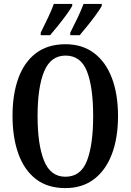

<svg xmlns="http://www.w3.org/2000/svg" viewBox="-20 -951 668 981"><path d="M314 10Q223 10 163.5 -36Q104 -82 74 -165Q44 -248 44 -359Q44 -470 74 -552Q104 -634 164 -679.5Q224 -725 315 -725Q401 -725 461 -679.5Q521 -634 552 -551.5Q583 -469 583 -358Q583 -247 552 -164.5Q521 -82 461 -36Q401 10 314 10ZM314 -48Q393 -48 424.5 -130Q456 -212 456 -358Q456 -505 424.5 -586Q393 -667 315 -667Q239 -667 205.5 -586Q172 -505 172 -358Q172 -212 205 -130Q238 -48 314 -48ZM339 -784Q358 -821 376 -859Q394 -897 407 -931H500V-921Q491 -904 471 -876.5Q451 -849 428 -820.5Q405 -792 387 -771H339ZM188 -784Q206 -821 224.5 -859Q243 -897 255 -931H349V-921Q340 -904 320 -876.5Q300 -849 277 -820.5Q254 -792 236 -771H188Z"/></svg>

Font: Noto Serif Devanagari ExtraCondensed SemiBold
Style: Regular
Weight: 600
Width: 2
Designer: Universal Thirst, Indian Type Foundry and the Monotype Design Team
Foundry: Monotype Imaging Inc.
Version: Version 2.004; ttfautohint (v1.8.4.7-5d5b)